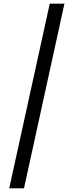

<svg xmlns="http://www.w3.org/2000/svg" viewBox="-20 -820 399 1040"><path d="M30 200 249.5 -800H329L110 200Z"/></svg>

Font: Big Shoulders Stencil Text
Style: Regular
Weight: 400
Designer: Patric King
Foundry: XO Type Co
Version: Version 1.000